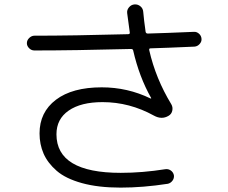

<svg xmlns="http://www.w3.org/2000/svg" viewBox="-20 -815 1040 875"><path d="M136.7 -585Q123 -585 112.8 -595.2Q102.5 -605.5 102.5 -618.2Q102.5 -631.8 113.3 -642.1Q124 -652.3 136.7 -652.3Q310.5 -652.3 563.5 -659.2Q573.2 -659.2 571.3 -668Q563.5 -723.6 559.6 -754.9Q557.6 -769.5 567.9 -781.7Q578.1 -793.9 593.3 -794.9Q608.4 -795.9 620.1 -786.1Q631.8 -776.4 632.8 -760.7Q635.7 -725.6 643.6 -669.9Q645.5 -662.1 653.3 -662.1Q729.5 -664.1 863.3 -669.9Q876 -670.9 886.7 -661.6Q897.5 -652.3 898.4 -637.7Q899.4 -625 889.6 -614.3Q879.9 -603.5 866.2 -602.5Q736.3 -596.7 666 -594.7Q658.2 -594.7 660.2 -585.9Q689.5 -457 760.7 -339.8Q768.6 -326.2 765.1 -310.5Q761.7 -294.9 748 -287.1Q716.8 -268.6 681.6 -288.1Q570.3 -349.6 447.3 -349.6Q348.6 -349.6 293 -311Q237.3 -272.5 237.3 -203.1Q237.3 -27.3 530.3 -27.3Q628.9 -27.3 733.4 -43.9Q747.1 -45.9 758.3 -38.1Q769.5 -30.3 772.5 -16.6Q774.4 -2.9 766.1 8.3Q757.8 19.5 745.1 22.5Q631.8 40 529.8 40Q427.7 40 353.5 19.5Q279.3 -1 238.3 -36.6Q197.3 -72.3 178.7 -114.7Q160.2 -157.2 160.2 -207Q160.2 -303.7 234.9 -360.4Q309.6 -417 443.4 -417Q561.5 -417 666 -366.2H668.9V-368.2Q614.3 -464.8 586.9 -585Q585.9 -591.8 576.2 -591.8Q316.4 -585 136.7 -585Z"/></svg>

Font: Rounded Mgen+ 1mn regular
Style: Regular
Weight: 400
Designer: [Source Han Sans]
Ryoko NISHIZUKA  (kana & ideographs); Paul D. Hunt (Latin, Greek & Cyrillic); Wenlong ZHANG  (bopomofo
Version: Version 1.059.20150602